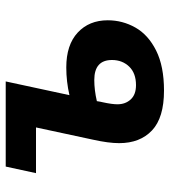

<svg xmlns="http://www.w3.org/2000/svg" viewBox="19 -603 594 672"><g transform="rotate(-90 316.0 -267.0)"><path d="M151 -147Q151 -184 163 -238L206 -438H46L69 -544H367L319 -321Q367 -332 416 -332Q495 -332 538 -292Q581 -252 581 -187Q581 -135 555.5 -90Q530 -45 475 -17.5Q420 10 335 10Q240 10 195.5 -32Q151 -74 151 -147ZM442 -172Q442 -234 372 -234Q337 -234 298 -225Q297 -218 296 -213Q295 -208 294 -204Q287 -172 287 -153Q287 -125 304 -106.5Q321 -88 354 -88Q396 -88 419 -112Q442 -136 442 -172Z"/></g></svg>

Font: Noto Sans Display
Style: Bold Italic
Weight: 700
Italic angle: -12°
Designer: Monotype Design team
Foundry: Monotype Imaging Inc.
Version: Version 1.000